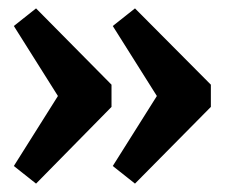

<svg xmlns="http://www.w3.org/2000/svg" viewBox="-20 -549 548 458"><path d="M302 -111 249 -153 380 -361V-279L249 -487L302 -529L483 -347V-294ZM66 -111 13 -153 144 -361V-279L13 -487L66 -529L246 -347V-294Z"/></svg>

Font: Pathway Extreme 8pt Thin 12pt
Style: Bold
Weight: 700
Version: Version 1.001;gftools[0.9.26]